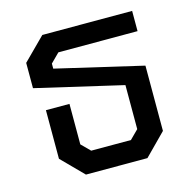

<svg xmlns="http://www.w3.org/2000/svg" viewBox="-87 -646 736 733"><g transform="rotate(-15 281.0 -279.0)"><path d="M81 -85V-277H174V-117L208 -83H365L399 -117V-291L55 -371V-471L142 -558H497V-478H184L149 -443V-423L492 -343V-85L408 0H165Z"/></g></svg>

Font: Chakra Petch Medium
Style: Regular
Weight: 500
Designer: Katatrad Aksorn Co.,Ltd.
Foundry: Cadson Demak Co.,Ltd.
Version: Version 1.000; ttfautohint (v1.6)